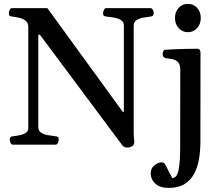

<svg xmlns="http://www.w3.org/2000/svg" viewBox="-20 -734 1123 974"><path d="M45.9 0Q37.6 0 33.4 -9.8Q29.3 -19.5 29.3 -24.9Q29.3 -41 45.4 -43Q61 -44.4 79.1 -47.9Q97.2 -51.3 110.4 -59.8Q123.5 -68.4 123.5 -84V-597.7Q123.5 -618.7 109.4 -629.2Q95.2 -639.6 76.4 -644Q57.6 -648.4 42.5 -649.9Q32.2 -650.9 28.6 -654.1Q24.9 -657.2 24.9 -668Q24.9 -673.3 29.1 -683.1Q33.2 -692.9 41.5 -692.9H220.2L602.5 -167H608.4V-602.5Q608.4 -623.5 592.5 -632.8Q576.7 -642.1 556.2 -645.3Q535.6 -648.4 520.5 -649.9Q510.3 -650.9 506.6 -654.1Q502.9 -657.2 502.9 -668Q502.9 -673.3 507.1 -683.1Q511.2 -692.9 519.5 -692.9H743.2Q751.5 -692.9 755.6 -683.1Q759.8 -673.3 759.8 -668Q759.8 -651.9 743.7 -649.9Q729 -648.4 708.7 -645Q688.5 -641.6 673.3 -632.3Q658.2 -623 658.2 -603V-55.2Q658.2 -45.9 659.2 -39.8Q660.2 -33.7 661.1 -19.5Q662.6 0.5 650.6 7.6Q638.7 14.6 627.4 14.6Q609.9 14.6 601.1 3.9L182.6 -557.6H174.3V-90.3Q174.3 -69.3 189.7 -60.1Q205.1 -50.8 225.3 -47.9Q245.6 -44.9 260.3 -43Q270.5 -42 274.2 -39.1Q277.8 -36.1 277.8 -24.9Q277.8 -19.5 273.7 -9.8Q269.5 0 261.2 0ZM836.4 219.2Q803.2 219.2 783.2 208.3Q763.2 197.3 753.9 180.4Q744.6 163.6 744.6 146Q744.6 118.7 763.9 104Q783.2 89.4 798.8 89.4Q809.6 89.4 815.7 97.2Q821.8 105 829.8 122.6Q837.9 140.1 854 169.4Q877.4 168.5 885.7 129.6Q894 90.8 894 11.7L894.5 -379.9Q894.5 -410.2 880.6 -421.4Q866.7 -432.6 848.4 -434.8Q830.1 -437 816.9 -440.4Q812 -442.9 808.6 -446.8Q805.2 -450.7 805.2 -460Q805.2 -465.8 808.1 -473.4Q811 -481 816.9 -481.4Q869.6 -484.9 914.8 -485.8Q960 -486.8 982.4 -486.8Q986.3 -486.8 991.5 -482.9Q996.6 -479 997.1 -467.3L996.6 -14.6Q996.6 32.2 989.3 74.5Q981.9 116.7 963.9 149.2Q945.8 181.6 914.8 200.4Q883.8 219.2 836.4 219.2ZM933.1 -570.8Q904.3 -570.8 886 -591.6Q867.7 -612.3 867.7 -642.6Q867.7 -673.3 886 -693.8Q904.3 -714.4 933.1 -714.4Q961.9 -714.4 980.2 -693.8Q998.5 -673.3 998.5 -642.6Q998.5 -612.3 980.2 -591.6Q961.9 -570.8 933.1 -570.8Z"/></svg>

Font: Gelasio Medium
Style: Regular
Weight: 500
Designer: Eben Sorkin
Foundry: Eben Sorkin
Version: Version 1.008